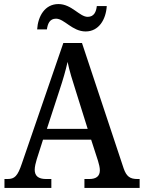

<svg xmlns="http://www.w3.org/2000/svg" viewBox="-20 -926 708 946"><path d="M402 -771C467 -771 502 -830 506 -896H457C454 -869 444 -843 412 -843C372 -843 333 -906 268 -906C201 -906 167 -846 163 -781H211C215 -808 224 -834 256 -834C297 -834 336 -771 402 -771ZM2 0H233V-44H207C168 -44 151 -60 151 -90C151 -104 156 -125 161 -141L192 -238H429L463 -133C468 -117 472 -100 472 -87C472 -58 454 -44 420 -44H396V0H668V-44H657C621 -44 603 -56 589 -97L384 -714H292L88 -121C67 -58 52 -44 17 -44H2ZM211 -291 273 -481C291 -535 303 -577 313 -621C322 -577 337 -529 355 -473L412 -291Z"/></svg>

Font: Noto Serif Ethiopic SemiCondensed Medium
Style: Regular
Weight: 500
Width: 4
Designer: Monotype Design Team
Foundry: Monotype Imaging Inc.
Version: Version 2.102